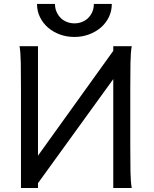

<svg xmlns="http://www.w3.org/2000/svg" viewBox="-20 -945 772 965"><path d="M170.9 -162.6 549.3 -689.5V-712.9H642.1Q636.7 -683.6 635.7 -628.2Q634.8 -572.8 634.8 -500.5V-210Q634.8 -137.2 635.7 -83.3Q636.7 -29.3 642.1 0H549.3V-547.4L170.9 -24.4V0H85.4V-500.5Q85.4 -572.8 84.5 -628.2Q83.5 -683.6 78.1 -712.9H170.9ZM542 -925.3Q542 -889.6 527.3 -859.4Q512.7 -829.1 487.1 -806.9Q461.4 -784.7 427.2 -772Q393.1 -759.3 354 -759.3Q314.5 -759.3 280.3 -772Q246.1 -784.7 220.7 -806.9Q195.3 -829.1 180.7 -859.4Q166 -889.6 166 -925.3H256.3Q256.3 -903.8 264.2 -885.7Q272 -867.7 285.2 -854.7Q298.3 -841.8 316.2 -834.7Q334 -827.6 354 -827.6Q374.5 -827.6 392.3 -834.7Q410.2 -841.8 423.3 -854.7Q436.5 -867.7 444.1 -885.7Q451.7 -903.8 451.7 -925.3Z"/></svg>

Font: Andika CyrE
Style: Regular
Weight: 400
Designer: Victor Gaultney, Annie Olsen, Julie Remington, Don Collingsworth, Eric Hays, Becca Hirsbrunner
Foundry: SIL International
Version: Version 5.000